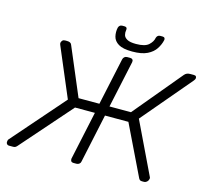

<svg xmlns="http://www.w3.org/2000/svg" viewBox="-120 -1016 1256 1157"><g transform="rotate(15 507.5 -437.5)"><path d="M997 -700Q1008 -700 1011.5 -694Q1015 -688 1013 -680Q1012 -676 1005 -667L745 -360L901 -35Q903 -30 901 -24Q899 -14 891 -7Q883 0 873 0H861Q852 0 847.5 -3.5Q843 -7 840 -13L689 -325H543L478 -21Q477 -12 469.5 -6Q462 0 452 0H433Q423 0 418.5 -6Q414 -12 415 -22L480 -325H356L82 -13Q77 -7 71.5 -3.5Q66 0 57 0H32Q22 0 17 -7Q12 -14 14 -24Q15 -27 15.5 -30Q16 -33 18 -35L302 -360L172 -667Q169 -675 170 -680Q172 -688 177.5 -694Q183 -700 194 -700H205Q217 -700 224.5 -696.5Q232 -693 235 -685L362 -385H492L555 -678Q557 -688 564 -694Q571 -700 581 -700H600Q610 -700 615 -694Q620 -688 618 -678L555 -385H689L939 -685Q946 -693 954.5 -696.5Q963 -700 975 -700ZM601 -740Q543 -740 515 -757Q487 -774 480.5 -801Q474 -828 480 -856Q482 -864 488 -869.5Q494 -875 503 -875H518Q527 -875 531 -869.5Q535 -864 533 -856Q530 -840 534 -825Q538 -810 556 -800Q574 -790 611 -790Q667 -790 690 -811Q713 -832 717 -856Q719 -864 725 -869.5Q731 -875 740 -875H755Q764 -875 768 -869.5Q772 -864 770 -856Q764 -828 746.5 -801Q729 -774 694.5 -757Q660 -740 601 -740Z"/></g></svg>

Font: Rubik Light
Style: Italic
Weight: 300
Italic angle: -12°
Designer: Hubert and Fischer
Foundry: Hubert and Fischer
Version: Version 2.300;gftools[0.9.30]